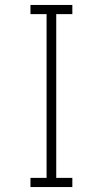

<svg xmlns="http://www.w3.org/2000/svg" viewBox="-20 -755 415 775"><path d="M103 0V-37H168V-698H103V-735H272V-698H207V-37H272V0Z"/></svg>

Font: Zed Sans Extralight
Style: Regular
Weight: 200
Designer: Belleve Invis
Foundry: Belleve Invis
Version: Version 1.0.0; ttfautohint (v1.8.4)